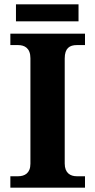

<svg xmlns="http://www.w3.org/2000/svg" viewBox="-20 -870 441 890"><path d="M54 -771H344V-850H54ZM28 0H374V-53H336C306 -53 280 -68 280 -112V-599C280 -647 303 -661 336 -661H374V-714H28V-661H64C94 -661 121 -647 121 -600V-111C121 -67 94 -53 64 -53H28Z"/></svg>

Font: Noto Serif Telugu
Style: Bold
Weight: 700
Designer: Jelle Bosma - Monotype Design Team
Foundry: Monotype Imaging Inc.
Version: Version 2.005